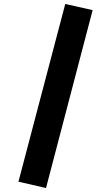

<svg xmlns="http://www.w3.org/2000/svg" viewBox="-20 -836 560 968"><path d="M447 -785 212 112 73 80 309 -816Z"/></svg>

Font: FiraGOUPP
Style: Bold
Weight: 700
Designer: bBox Type
Foundry: bBox Type GmbH
Version: Version 1.001